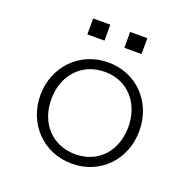

<svg xmlns="http://www.w3.org/2000/svg" viewBox="-161 -1111 1282 1282"><g transform="rotate(20 480.0 -470.0)"><path d="M482 -709C280 -709 129 -552 129 -349C129 -147 278 10 482 10C685 10 832 -147 832 -349C832 -553 685 -709 482 -709ZM207 -349C206 -517 317 -642 482 -642C650 -642 754 -512 754 -349C754 -182 648 -57 482 -57C316 -57 206 -181 207 -349ZM285 -837H407V-950H285ZM548 -837H670V-950H548Z"/></g></svg>

Font: altertype_V2
Style: Regular
Weight: 400
Designer: Simon Renaud
Version: Version 2.001;Glyphs 3.1.2 (3151)